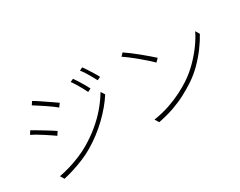

<svg xmlns="http://www.w3.org/2000/svg" viewBox="-93 -1251 2185 1745"><g transform="rotate(-30 1000.0 -378.5)"><path d="M706 -729Q717 -714 735 -686Q753 -658 770.5 -627.5Q788 -597 800 -573L766 -556Q756 -578 739.5 -607.5Q723 -637 705.5 -666Q688 -695 673 -714ZM830 -777Q843 -761 860.5 -733.5Q878 -706 897 -675.5Q916 -645 928 -621L894 -605Q883 -627 866.5 -656Q850 -685 832 -713.5Q814 -742 798 -761ZM283 -740Q304 -729 333 -709.5Q362 -690 393.5 -668.5Q425 -647 452 -628.5Q479 -610 493 -600L467 -565Q451 -579 425 -598Q399 -617 368.5 -637.5Q338 -658 309 -676.5Q280 -695 261 -707ZM161 -21Q215 -31 273.5 -48.5Q332 -66 388.5 -89.5Q445 -113 493 -141Q575 -189 643.5 -245.5Q712 -302 767 -366.5Q822 -431 863 -500L889 -460Q827 -363 729.5 -269Q632 -175 514 -105Q464 -75 406 -51Q348 -27 291 -9Q234 9 185 20ZM136 -518Q155 -507 185.5 -489Q216 -471 248 -451.5Q280 -432 307 -415Q334 -398 348 -388L324 -351Q307 -363 280.5 -381Q254 -399 223 -419Q192 -439 163 -456Q134 -473 113 -483Z M1216 -711Q1243 -693 1278 -667Q1313 -641 1349 -611Q1385 -581 1416.5 -554.5Q1448 -528 1468 -509L1437 -477Q1418 -496 1388 -523Q1358 -550 1322.5 -579.5Q1287 -609 1252 -636Q1217 -663 1188 -682ZM1162 -37Q1256 -52 1331.5 -78Q1407 -104 1467.5 -135Q1528 -166 1574 -196Q1645 -243 1705 -303.5Q1765 -364 1811 -427.5Q1857 -491 1884 -548L1909 -506Q1878 -449 1832.5 -387.5Q1787 -326 1729.5 -268Q1672 -210 1600 -163Q1551 -131 1491 -99Q1431 -67 1357 -40.5Q1283 -14 1188 5Z"/></g></svg>

Font: Noto Sans JP ExtraLight
Style: Regular
Weight: 250
Designer: Ryoko NISHIZUKA  (kana, bopomofo & ideographs); Paul D. Hunt (Latin, Greek & Cyrillic); Sandoll Communications , Soo-you
Foundry: Adobe
Version: Version 2.004-H2;hotconv 1.0.118;makeotfexe 2.5.65603